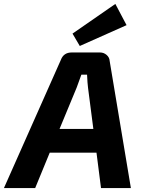

<svg xmlns="http://www.w3.org/2000/svg" viewBox="-58 -957 725 977"><path d="M348 -723 311 -786 529 -937 586 -829ZM433 -180H195L121 0H-38L252 -653Q266 -690 307 -690H451Q470 -690 484.5 -677.5Q499 -665 500 -647L608 0H456ZM417 -301 390 -510Q387 -532 385 -577H356Q338 -526 332 -511L245 -301Z"/></svg>

Font: Ezarion
Style: Bold Italic
Weight: 700
Italic angle: -8°
Designer: Natanael Gama
Version: Version 1.001;PS 001.001;hotconv 1.0.70;makeotf.lib2.5.58329